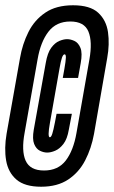

<svg xmlns="http://www.w3.org/2000/svg" viewBox="-33 -701 432 728"><path d="M123 7Q61 7 29.5 -20Q-2 -47 -9.8 -92.8Q-17.5 -138.5 -8 -194L43 -481.5Q52 -534 74.8 -579.5Q97.5 -625 138.8 -653Q180 -681 244 -681Q308.5 -681 339.2 -652.8Q370 -624.5 376.5 -579Q383 -533.5 373.5 -481L323.5 -193.5Q313.5 -138.5 290 -93Q266.5 -47.5 225.5 -20.2Q184.5 7 123 7ZM134 -54.5Q187.5 -54.5 216.5 -92.5Q245.5 -130.5 257 -197L306 -475.5Q318 -543.5 302.2 -581.5Q286.5 -619.5 233.5 -619.5Q180.5 -619.5 150.8 -581Q121 -542.5 109.5 -476L60.5 -198.5Q47.5 -129 64.2 -91.8Q81 -54.5 134 -54.5ZM146 -122.5Q132.5 -122.5 118.2 -129.5Q104 -136.5 96.5 -155.2Q89 -174 95 -209L140.5 -462.5Q147 -500.5 161.2 -519.8Q175.5 -539 192 -545.8Q208.5 -552.5 221.5 -552.5Q234.5 -552.5 249.2 -545.8Q264 -539 272 -519.5Q280 -500 273 -461.5L263 -405.5H205L211 -439Q216.5 -470.5 216.8 -482.8Q217 -495 212 -495Q206.5 -495 202 -482.5Q197.5 -470 192.5 -440.5L156.5 -236Q146.5 -180.5 156 -180.5Q161 -180.5 165.2 -193.8Q169.5 -207 175.5 -238L181.5 -269.5H239.5L228 -209.5Q222 -174 207.5 -155.2Q193 -136.5 176.2 -129.5Q159.5 -122.5 146 -122.5Z"/></svg>

Font: Anybody UltraCondensed SemiBold
Style: Italic
Weight: 600
Width: 1
Italic angle: -10°
Designer: Tyler Finck
Foundry: Etcetera Type Company
Version: Version 1.010; ttfautohint (v1.8.3) -l 8 -r 50 -G 200 -x 14 